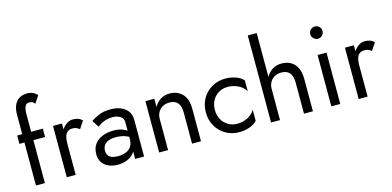

<svg xmlns="http://www.w3.org/2000/svg" viewBox="-73 -1221 3390 1662"><g transform="rotate(-15 1622.5 -390.0)"><path d="M40 -460V-385H270V-460ZM262 -684 306 -750Q299 -760 286.5 -769Q274 -778 257 -784Q240 -790 218 -790Q176 -790 146.5 -772.5Q117 -755 101 -720Q85 -685 85 -630V0H165V-620Q165 -653 171 -673Q177 -693 187.5 -701.5Q198 -710 213 -710Q225 -710 238.5 -705.5Q252 -701 262 -684Z M441 -460H361V0H441ZM580 -372 624 -438Q606 -457 584.5 -463.5Q563 -470 538 -470Q506 -470 475 -445Q444 -420 424.5 -377.5Q405 -335 405 -280H441Q441 -313 447.5 -339Q454 -365 471 -380Q488 -395 518 -395Q538 -395 551 -389.5Q564 -384 580 -372Z M740 -135Q740 -163 753 -183Q766 -203 792.5 -214Q819 -225 859 -225Q903 -225 938 -213.5Q973 -202 1007 -178V-225Q1000 -234 981 -248.5Q962 -263 930.5 -274.5Q899 -286 855 -286Q800 -286 755.5 -268Q711 -250 685 -214.5Q659 -179 659 -125Q659 -83 678.5 -53Q698 -23 734 -6.5Q770 10 817 10Q865 10 904 -6.5Q943 -23 966.5 -54.5Q990 -86 990 -130L974 -180Q974 -137 956.5 -111Q939 -85 908 -73Q877 -61 837 -61Q805 -61 783.5 -69.5Q762 -78 751 -94.5Q740 -111 740 -135ZM740 -352Q751 -360 770.5 -371.5Q790 -383 817 -391.5Q844 -400 877 -400Q915 -400 944.5 -382.5Q974 -365 974 -330V0H1054V-330Q1054 -375 1031.5 -406Q1009 -437 969.5 -453.5Q930 -470 877 -470Q815 -470 771 -451Q727 -432 701 -413Z M1269 -460H1189V0H1269ZM1484 -280V0H1564V-290Q1564 -379 1520.5 -424.5Q1477 -470 1406 -470Q1358 -470 1321.5 -445Q1285 -420 1264 -377.5Q1243 -335 1243 -280H1269Q1269 -313 1283.5 -339Q1298 -365 1324.5 -380Q1351 -395 1386 -395Q1435 -395 1459.5 -366Q1484 -337 1484 -280Z M1750 -230Q1750 -278 1770.5 -315.5Q1791 -353 1826.5 -374Q1862 -395 1907 -395Q1944 -395 1976.5 -383.5Q2009 -372 2033 -353Q2057 -334 2067 -311V-411Q2043 -439 1998.5 -454.5Q1954 -470 1907 -470Q1840 -470 1786 -439Q1732 -408 1700.5 -354Q1669 -300 1669 -230Q1669 -161 1700.5 -106.5Q1732 -52 1786 -21Q1840 10 1907 10Q1954 10 1998.5 -5.5Q2043 -21 2067 -49V-149Q2057 -127 2033 -107.5Q2009 -88 1976.5 -76.5Q1944 -65 1907 -65Q1862 -65 1826.5 -86.5Q1791 -108 1770.5 -145Q1750 -182 1750 -230Z M2272 -780H2192V0H2272ZM2487 -280V0H2567V-290Q2567 -350 2547.5 -390Q2528 -430 2492.5 -450Q2457 -470 2409 -470Q2361 -470 2324.5 -445Q2288 -420 2267 -377.5Q2246 -335 2246 -280H2272Q2272 -313 2286.5 -339Q2301 -365 2327.5 -380Q2354 -395 2389 -395Q2438 -395 2462.5 -366Q2487 -337 2487 -280Z M2717 -650Q2717 -628 2733.5 -611.5Q2750 -595 2772 -595Q2795 -595 2811 -611.5Q2827 -628 2827 -650Q2827 -673 2811 -689Q2795 -705 2772 -705Q2750 -705 2733.5 -689Q2717 -673 2717 -650ZM2732 -460V0H2812V-460Z M3057 -460H2977V0H3057ZM3196 -372 3240 -438Q3222 -457 3200.5 -463.5Q3179 -470 3154 -470Q3122 -470 3091 -445Q3060 -420 3040.5 -377.5Q3021 -335 3021 -280H3057Q3057 -313 3063.5 -339Q3070 -365 3087 -380Q3104 -395 3134 -395Q3154 -395 3167 -389.5Q3180 -384 3196 -372Z"/></g></svg>

Font: Jost* Book
Style: Regular
Weight: 400
Version: Version 3.000